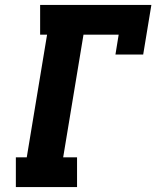

<svg xmlns="http://www.w3.org/2000/svg" viewBox="-20 -755 640 775"><path d="M44 0V-120H88L170 -615H142V-735H591L558 -535H446L459 -615H317L235 -120H291V0Z"/></svg>

Font: Iosevka Curly Slab HvExObl
Style: Regular
Weight: 900
Width: 7
Italic angle: -9°
Monospace: yes
Designer: Belleve Invis
Foundry: Belleve Invis
Version: Version 11.1.0; ttfautohint (v1.8.3)